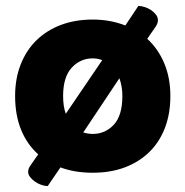

<svg xmlns="http://www.w3.org/2000/svg" viewBox="-20 -567 626 648"><path d="M555 -243Q555 -183 536.5 -135Q518 -87 483.5 -53.5Q449 -20 401 -2Q353 16 293 16Q232 16 184 -2L141 61Q131 61 119.5 57Q108 53 98 46Q88 39 81.5 30.5Q75 22 75 13Q75 2 83 -9L109 -46Q71 -80 51 -129.5Q31 -179 31 -243Q31 -302 50 -350Q69 -398 103.5 -431.5Q138 -465 186 -483Q234 -501 293 -501Q352 -501 403 -481L447 -547Q456 -547 467.5 -543.5Q479 -540 489 -533.5Q499 -527 506 -518Q513 -509 513 -499Q513 -489 506 -478L477 -436Q514 -402 534.5 -353Q555 -304 555 -243ZM393 -243Q393 -275 383 -303L261 -120Q278 -115 293 -115Q335 -115 364 -146Q393 -177 393 -243ZM293 -370Q251 -370 222 -338.5Q193 -307 193 -243Q193 -208 202 -183L325 -364Q310 -370 293 -370Z"/></svg>

Font: Baloo Tammudu 2 ExtraBold
Style: Regular
Weight: 800
Designer: Maithili Shingre, Omkar Shende and Ek Type
Foundry: Ek Type
Version: Version 1.640;hotconv 1.0.111;makeotfexe 2.5.65597; ttfautoh